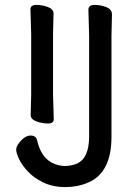

<svg xmlns="http://www.w3.org/2000/svg" viewBox="-20 -735 532 782"><path d="M105 -267 107 -350V-596L104 -697Q104 -715 128 -715Q152 -715 175 -706.5Q198 -698 198 -680L196 -596V-350L199 -250Q199 -232 175.5 -232Q152 -232 128.5 -240.5Q105 -249 105 -267ZM436 -677 434 -588V-177Q434 -31 338 9Q296 27 245.5 27Q195 27 156 8Q117 -11 93 -37Q69 -63 57.5 -87.5Q46 -112 46 -125Q46 -138 57 -152Q81 -183 104 -183Q127 -183 131 -164Q146 -97 190 -73Q217 -59 244 -59Q271 -59 294 -69Q343 -91 343 -180V-589L340 -695Q340 -715 365 -715Q390 -715 413 -706Q436 -697 436 -677Z"/></svg>

Font: LXGW ZhenKai
Style: Regular
Weight: 400
Designer: LXGW / Fontworks Inc.
Foundry: LXGW / Fontworks Inc.
Version: Version 0.800;June 8, 2025